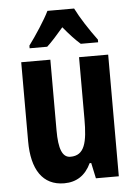

<svg xmlns="http://www.w3.org/2000/svg" viewBox="-55 -808 610 860"><g transform="rotate(-5 250.5 -378.0)"><path d="M311 -766H191C173 -728 127 -658 97 -618V-606H176C196 -624 222 -653 251 -687C279 -653 304 -626 327 -606H405V-618C368 -668 333 -722 311 -766ZM445 -547H314V-269C314 -164 301 -106 237 -106C200 -106 185 -147 185 -229V-547H54V-191C54 -65 102 10 199 10C255 10 295 -17 320 -70H327L342 0H445Z"/></g></svg>

Font: Noto Sans Myanmar UI ExtraCondensed
Style: Bold
Weight: 700
Width: 2
Designer: Monotype Design Team
Foundry: Monotype Imaging Inc.
Version: Version 2.103